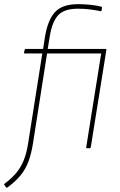

<svg xmlns="http://www.w3.org/2000/svg" viewBox="-43 -715 579 926"><path d="M184 -457 116 -23Q108 27 94 64.5Q80 102 55.5 131.5Q31 161 -7 189Q-10 192 -13 189L-22 177Q-24 174 -23 173.5Q-22 173 -21 171Q14 145 36.5 117.5Q59 90 72.5 55.5Q86 21 93 -26L161 -457H77Q72 -457 73 -462L76 -475Q77 -479 81 -479H165L174 -538Q188 -621 223.5 -658Q259 -695 334 -695Q366 -695 396 -691.5Q426 -688 446 -683Q449 -682 449 -677L447 -665Q447 -660 443 -661Q418 -666 391 -669.5Q364 -673 333 -673Q266 -673 237 -641Q208 -609 197 -539L187 -479H465Q471 -479 470 -474L395 -6Q394 0 389 0H377Q372 0 373 -6L445 -457Z"/></svg>

Font: Sofia Sans Thin
Style: Italic
Weight: 250
Italic angle: -9°
Version: Version 4.100-B